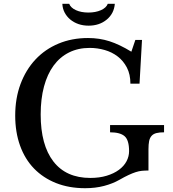

<svg xmlns="http://www.w3.org/2000/svg" viewBox="-20 -980 910 1010"><path d="M428 10Q343 10 275 -17Q207 -44 159 -93.5Q111 -143 85.5 -214Q60 -285 60 -372Q60 -463 88 -538Q116 -613 166.5 -667Q217 -721 287.5 -750.5Q358 -780 443 -780Q503 -780 556 -763Q609 -746 671 -708L692 -770H727L714 -540H666Q666 -589 647.5 -624.5Q629 -660 599 -683Q569 -706 530.5 -717Q492 -728 452 -728Q391 -728 343 -704Q295 -680 262 -635Q229 -590 211.5 -525Q194 -460 194 -378Q194 -217 261 -130.5Q328 -44 455 -44Q503 -44 541 -55.5Q579 -67 605.5 -86.5Q632 -106 645.5 -131.5Q659 -157 659 -185Q659 -243 635.5 -263.5Q612 -284 559 -284V-322H843V-284Q819 -284 803 -280Q787 -276 777.5 -265.5Q768 -255 764.5 -238Q761 -221 761 -195V-83Q742 -83 726.5 -81.5Q711 -80 694 -74.5Q677 -69 656.5 -59.5Q636 -50 608 -34Q573 -14 527.5 -2Q482 10 428 10ZM584 -960Q580 -909 541.5 -877Q503 -845 446 -845Q417 -845 392.5 -853.5Q368 -862 349.5 -877.5Q331 -893 320 -914Q309 -935 308 -960H344Q352 -939 379.5 -926.5Q407 -914 445 -914Q483 -914 511 -926.5Q539 -939 547 -960Z"/></svg>

Font: Libre Baskerville
Style: Regular
Weight: 400
Designer: Pablo Impallari, Rodrigo Fuenzalida
Foundry: Pablo Impallari, Rodrigo Fuenzalida
Version: Version 1.000; ttfautohint (v0.93) -l 8 -r 50 -G 200 -x 14 -